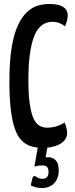

<svg xmlns="http://www.w3.org/2000/svg" viewBox="-20 -730 376 961"><path d="M193 10Q163 10 137 2.5Q111 -5 90.5 -24.5Q70 -44 56 -81Q42 -118 34.5 -177.5Q27 -237 27 -323Q27 -424 38.5 -493Q50 -562 70.5 -605Q91 -648 116.5 -671Q142 -694 170 -702Q198 -710 225 -710Q264 -710 284 -701.5Q304 -693 311.5 -680Q319 -667 319 -654Q319 -638 314.5 -623.5Q310 -609 305 -598Q300 -603 291 -608Q282 -613 270 -617Q258 -621 244 -621Q226 -621 208.5 -614.5Q191 -608 175 -590Q159 -572 147.5 -539Q136 -506 129 -454.5Q122 -403 122 -329Q122 -256 129 -209.5Q136 -163 147.5 -137.5Q159 -112 176.5 -101.5Q194 -91 216 -91Q243 -91 266.5 -99Q290 -107 303 -117Q308 -106 312 -91.5Q316 -77 316 -63Q316 -42 301 -25.5Q286 -9 258 0.5Q230 10 193 10ZM191 211Q167 211 150.5 204.5Q134 198 134 198Q134 198 136 188Q138 178 141 167Q144 156 147 153Q152 148 164 156.5Q176 165 192 165Q209 165 216 155.5Q223 146 223 131Q223 113 215.5 105.5Q208 98 194 98Q174 98 163 101Q152 104 152 104L171 -2H219L208 59Q208 59 208 58Q208 57 224 57Q244 57 259 72.5Q274 88 274 124Q274 149 264 169Q254 189 235 200Q216 211 191 211Z"/></svg>

Font: Yanone Kaffeesatz ExtraLight Medium
Style: Regular
Weight: 500
Version: Version 2.003